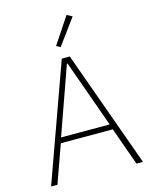

<svg xmlns="http://www.w3.org/2000/svg" viewBox="-135 -1023 880 1110"><g transform="rotate(-15 305.0 -467.5)"><path d="M541 0 460 -227H149L68 0H30L281 -698H329L580 0ZM306 -662H302L159 -259H450ZM292 -764 268 -777 373 -935 405 -918Z"/></g></svg>

Font: IBM Plex Sans Thai ExtraLight
Style: Regular
Weight: 200
Designer: Mike Abbink, Paul van der Laan, Pieter van Rosmalen, Ben Mitchell, Mark Frömberg
Foundry: Bold Monday
Version: Version 1.1